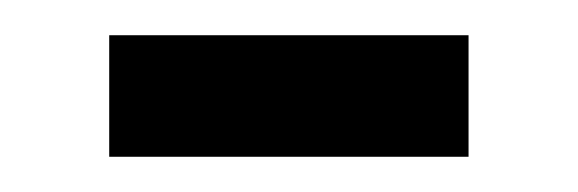

<svg xmlns="http://www.w3.org/2000/svg" viewBox="-20 -288 328 109"><path d="M42 -268H246V-199H42Z"/></svg>

Font: Academico
Style: Regular
Weight: 400
Foundry: Steinberg Media Technologies GmbH
Version: Version 0.902